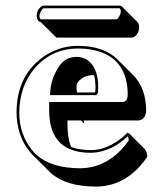

<svg xmlns="http://www.w3.org/2000/svg" viewBox="-20 -610 596 696"><path d="M458.5 -473.6H184.6L127.9 -529.8Q123 -530.8 119.6 -533.7Q113.3 -541 112.8 -553.2Q112.8 -571.8 127.9 -585.4Q133.8 -589.8 138.2 -589.8H414.1Q418.5 -588.9 421.4 -586.9L478 -530.3Q484.4 -523.4 484.4 -511.2Q484.4 -491.2 469.2 -478Q463.4 -474.1 458.5 -473.6ZM441.9 -128.9Q445.8 -127.9 448.7 -126L504.9 -69.3Q513.2 -60.1 513.7 -41.5Q442.4 63 333 66.4Q329.1 66.4 326.7 66.4Q218.8 65.9 163.6 16.6L106.9 -40Q103.5 -43.5 101.1 -45.4Q46.9 -99.6 40.5 -186Q40 -194.8 40 -202.1Q40 -329.6 129.4 -398.4Q189 -443.8 263.2 -443.8Q356.9 -443.4 405.8 -394.5L462.4 -338.4Q509.3 -290.5 509.8 -209.5Q507.8 -174.8 480.5 -173.3H284.2Q285.2 -166.5 285.2 -161.6L273.4 -173.3H224.6V-157.2Q225.1 -108.4 237.8 -77.1Q266.6 -66.4 309.1 -65.9Q368.7 -65.9 425.8 -113.8Q434.6 -121.6 441.9 -128.9ZM321.3 -336.9Q316.9 -337.4 313.5 -337.4Q278.8 -335.9 259.8 -308.6Q254.9 -299.3 259.3 -274.9H324.2Q326.2 -276.9 326.2 -295.9Q325.7 -319.3 321.3 -336.9ZM443.4 -116.2Q387.7 -63 320.8 -56.6Q314 -56.2 309.1 -56.2Q183.6 -56.2 162.6 -162.1Q158.2 -186 158.2 -213.9V-230V-240.2H423.8Q442.4 -241.7 442.9 -266.1Q442.9 -383.3 349.1 -419.9Q312 -434.1 263.2 -434.1Q168 -434.1 106 -362.8Q50.8 -297.9 49.8 -202.1Q49.8 -122.1 98.1 -63.5Q106 -54.2 113.8 -47.4Q167 -0.5 270 0Q376 -1 446.8 -101.1Q446.3 -109.9 443.4 -116.2ZM161.6 -265.1 162.1 -275.4Q164.1 -324.2 194.8 -370.6Q217.3 -403.3 256.8 -403.8Q303.7 -403.8 324.7 -357.4Q335.9 -331.5 335.9 -295.9Q335.9 -275.9 334.5 -272.9Q332.5 -269.5 331.1 -268.1L328.1 -265.1ZM401.9 -540Q407.7 -540 415.5 -557.6Q418 -564 418 -567.9Q417.5 -575.2 414.1 -580.1H138.2Q133.8 -580.1 125.5 -563Q123 -556.6 123 -553.2Q123 -543 127.9 -540Z"/></svg>

Font: Linux Biolinum Shadow O
Style: Bold
Weight: 700
Designer: Philipp H. Poll
Foundry: Philipp H. Poll
Version: Version 0.9.2